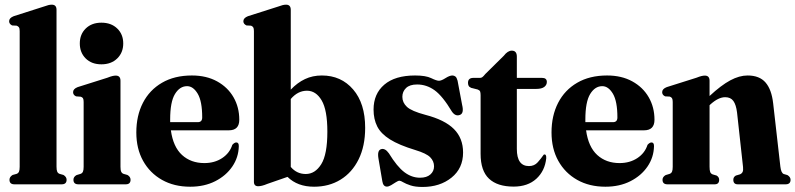

<svg xmlns="http://www.w3.org/2000/svg" viewBox="-20 -768 3314 800"><path d="M215.5 -727V-73.5Q215.5 -59 218.5 -52.5Q221.5 -46 228.5 -43.5L244.5 -39Q257.5 -31 257.5 -19Q257.5 0 237 0H40Q19.5 0 19.5 -19Q19.5 -31 32.5 -39L49 -43.5Q56 -46 59 -52.5Q62 -59 62 -73V-638.5Q62 -649.5 59 -654Q56 -658.5 49.5 -661L30.5 -662Q18 -668 18 -679.5Q18 -693 37 -700.5L160.5 -740Q174.5 -745 181.8 -746.8Q189 -748.5 196 -748.5Q215.5 -748.5 215.5 -727Z M402.5 -500Q361.5 -500 337 -524.5Q312.5 -549 312.5 -587Q312.5 -625 337.2 -649.2Q362 -673.5 402.5 -673.5Q443.5 -673.5 468.5 -649.2Q493.5 -625 493.5 -587Q493.5 -549 468.5 -524.5Q443.5 -500 402.5 -500ZM482 -431.5V-73.5Q482 -59 485 -52.5Q488 -46 495 -43.5L511 -39Q524 -31.5 524 -19Q524 0 504 0H306.5Q286 0 286 -19Q286 -31.5 299 -38.5L315.5 -43.5Q322.5 -46 325.5 -52.5Q328.5 -59 328.5 -73V-343Q328.5 -354 325.8 -358.5Q323 -363 316.5 -365L297 -366.5Q284.5 -372 284.5 -384Q284.5 -397.5 303.5 -405L427 -444Q441 -449.5 448.5 -451.2Q456 -453 462.5 -453Q482 -453 482 -431.5Z M977 -269Q977 -225 933.5 -225H692Q701.5 -156 738.5 -122.2Q775.5 -88.5 831.5 -88.5Q874 -88.5 905.5 -109.2Q937 -130 948 -164.5Q957 -174.5 964.5 -174.5Q975.5 -174.5 975 -158.5Q974 -112.5 948 -74.2Q922 -36 876.8 -13Q831.5 10 772.5 10Q705.5 10 655 -18.5Q604.5 -47 576.2 -97.8Q548 -148.5 548 -216Q548 -286 575.5 -339.5Q603 -393 655 -423.2Q707 -453.5 779.5 -453.5Q840 -453.5 884.5 -429Q929 -404.5 953 -362.8Q977 -321 977 -269ZM689 -270Q689 -264 689 -259H804Q822.5 -259 822.5 -278.5Q822.5 -346 803.8 -377.5Q785 -409 759.5 -409Q729 -409 709 -376.2Q689 -343.5 689 -270Z M1191.5 -727V-394.5Q1219 -423.5 1250.8 -438.5Q1282.5 -453.5 1321 -453.5Q1401.5 -453.5 1451.5 -395.2Q1501.5 -337 1501.5 -235.5Q1501.5 -159 1474.2 -104Q1447 -49 1399 -19.5Q1351 10 1288.5 10Q1219.5 10 1178 -31L1094.5 -2Q1081.5 3.5 1071.8 5.8Q1062 8 1056 8Q1038 8 1038 -10.5V-638.5Q1038 -649.5 1035.2 -654Q1032.5 -658.5 1026 -661L1007 -662Q994 -668 994 -679.5Q994 -693 1013 -700.5L1137 -740Q1150.5 -745 1158 -746.8Q1165.5 -748.5 1172 -748.5Q1191.5 -748.5 1191.5 -727ZM1259 -390Q1221 -390 1191.5 -355.5V-72.5Q1216.5 -43 1254 -43Q1293 -43 1318.5 -83.8Q1344 -124.5 1344 -219.5Q1344 -309.5 1320.2 -349.8Q1296.5 -390 1259 -390Z M1730 -27.5Q1758 -27.5 1773.2 -41Q1788.5 -54.5 1788.5 -75Q1788.5 -96.5 1772.5 -112.8Q1756.5 -129 1710 -143Q1642.5 -163.5 1604.8 -187.2Q1567 -211 1551.8 -241.2Q1536.5 -271.5 1536.5 -311.5Q1536.5 -377 1581.2 -415.2Q1626 -453.5 1709.5 -453.5Q1754 -453.5 1776.5 -442.5Q1799 -431.5 1809 -431.5Q1819 -431.5 1836.2 -442.5Q1853.5 -453.5 1865 -453.5Q1872 -453.5 1877.5 -449.2Q1883 -445 1886.5 -432L1905.5 -331Q1914 -296.5 1897 -289.5Q1878 -281.5 1863 -303Q1824.5 -367.5 1791 -391.8Q1757.5 -416 1718 -416Q1687 -416 1671.8 -401.2Q1656.5 -386.5 1656.5 -364.5Q1656.5 -340.5 1675.5 -322.8Q1694.5 -305 1752.5 -289.5Q1833.5 -268.5 1871.5 -230.2Q1909.5 -192 1909.5 -132.5Q1909.5 -66.5 1861.2 -27.8Q1813 11 1740.5 11Q1710 11 1690.5 4.5Q1671 -2 1660.2 -8.5Q1649.5 -15 1644.5 -15Q1639 -15 1629.5 -8.8Q1620 -2.5 1609.8 3.5Q1599.5 9.5 1592 9.5Q1576.5 9.5 1573 -13L1557 -107Q1551 -141.5 1568 -146.5Q1584.5 -151.5 1600.5 -129Q1634.5 -73.5 1665 -50.5Q1695.5 -27.5 1730 -27.5Z M1970.5 -395 1943 -402Q1935 -405.5 1932.5 -410.8Q1930 -416 1930 -423Q1930 -443.5 1952.5 -443.5H1980.5Q1985.5 -443.5 1990 -446.8Q1994.5 -450 2002 -459.5L2079 -535.5Q2095.5 -557 2112.5 -557Q2133.5 -557 2133.5 -532V-443.5H2238.5Q2258.5 -443.5 2258.5 -426.5Q2258.5 -414 2247.8 -405.8Q2237 -397.5 2213.5 -397.5H2133.5V-147.5Q2133.5 -76 2184 -76Q2206.5 -76 2220.5 -91.8Q2234.5 -107.5 2245.5 -123.5Q2257 -128 2256 -108.5Q2250.5 -56 2214.8 -23.2Q2179 9.5 2120 9.5Q2052.5 9.5 2017.5 -23.5Q1982.5 -56.5 1982.5 -127V-371.5Q1982.5 -381.5 1980.5 -386.8Q1978.5 -392 1970.5 -395Z M2707 -269Q2707 -225 2663.5 -225H2422Q2431.5 -156 2468.5 -122.2Q2505.5 -88.5 2561.5 -88.5Q2604 -88.5 2635.5 -109.2Q2667 -130 2678 -164.5Q2687 -174.5 2694.5 -174.5Q2705.5 -174.5 2705 -158.5Q2704 -112.5 2678 -74.2Q2652 -36 2606.8 -13Q2561.5 10 2502.5 10Q2435.5 10 2385 -18.5Q2334.5 -47 2306.2 -97.8Q2278 -148.5 2278 -216Q2278 -286 2305.5 -339.5Q2333 -393 2385 -423.2Q2437 -453.5 2509.5 -453.5Q2570 -453.5 2614.5 -429Q2659 -404.5 2683 -362.8Q2707 -321 2707 -269ZM2419 -270Q2419 -264 2419 -259H2534Q2552.5 -259 2552.5 -278.5Q2552.5 -346 2533.8 -377.5Q2515 -409 2489.5 -409Q2459 -409 2439 -376.2Q2419 -343.5 2419 -270Z M2936.5 -431.5V-368Q2985 -413 3022.8 -433.2Q3060.5 -453.5 3095 -453.5Q3144.5 -453.5 3169.8 -424.2Q3195 -395 3201.5 -337.5L3231.5 -74Q3234.5 -47.5 3245.5 -43L3261 -38.5Q3274 -30.5 3274 -19Q3274 0 3253.5 0H3054Q3035.5 0 3035.5 -19Q3035.5 -30.5 3046 -36.5L3063 -41.5Q3070.5 -44.5 3074 -51.2Q3077.5 -58 3076 -72L3051 -299.5Q3047 -331.5 3035.8 -347.2Q3024.5 -363 3001.5 -363Q2973 -363 2939.5 -332.5L2936.5 -329.5V-73.5Q2936.5 -58 2939.2 -51.2Q2942 -44.5 2949 -41.5L2966 -36.5Q2976.5 -30 2976.5 -19Q2976.5 0 2958 0H2761Q2740.5 0 2740.5 -19Q2740.5 -31 2753.5 -38.5L2770 -43.5Q2777 -46 2780 -52.5Q2783 -59 2783 -73V-343Q2783 -354 2780.2 -358.5Q2777.5 -363 2771 -365.5L2751.5 -366.5Q2739 -372 2739 -384Q2739 -397.5 2758 -405L2881.5 -444Q2895.5 -449.5 2903 -451.2Q2910.5 -453 2917 -453Q2936.5 -453 2936.5 -431.5Z"/></svg>

Font: Fraunces 144pt Soft
Style: Bold
Weight: 700
Version: Version 1.000;[0bf87f6ff]